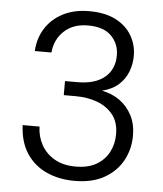

<svg xmlns="http://www.w3.org/2000/svg" viewBox="-52 -758 694 816"><g transform="rotate(5 295.0 -350.0)"><path d="M296 12Q229 12 175.5 -12.5Q122 -37 90.5 -85.5Q59 -134 56 -205H128Q129 -163 148.5 -127.5Q168 -92 205 -70.5Q242 -49 295 -49Q349 -49 384 -69.5Q419 -90 437 -124.5Q455 -159 455 -201Q455 -252 429.5 -284Q404 -316 362.5 -331.5Q321 -347 271 -347H219V-407H272Q347 -407 388 -441Q429 -475 429 -535Q429 -584 396 -617.5Q363 -651 296 -651Q233 -651 194.5 -615Q156 -579 151 -523H80Q83 -578 110 -620.5Q137 -663 184.5 -687.5Q232 -712 296 -712Q364 -712 409.5 -688.5Q455 -665 478 -625.5Q501 -586 501 -539Q501 -504 488.5 -471.5Q476 -439 449.5 -415Q423 -391 379 -380Q422 -372 455 -348.5Q488 -325 507.5 -288Q527 -251 527 -201Q527 -144 501 -95.5Q475 -47 423.5 -17.5Q372 12 296 12Z"/></g></svg>

Font: DM Sans 12pt Light
Style: Regular
Weight: 300
Version: Version 4.004;gftools[0.9.30]